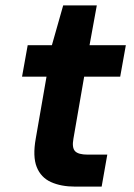

<svg xmlns="http://www.w3.org/2000/svg" viewBox="-20 -694 497 714"><path d="M260 0Q207 0 169.5 -17Q132 -34 116.5 -73Q101 -112 113 -179L153 -409H62L83 -526H173L215 -674H340L313 -526H448L427 -409H293L253 -178Q247 -145 259 -132Q271 -119 306 -119H379L358 0Z"/></svg>

Font: DM Sans 9pt ExtraBold
Style: Italic
Weight: 800
Italic angle: -10°
Version: Version 4.004;gftools[0.9.30]